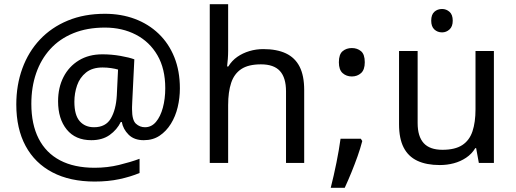

<svg xmlns="http://www.w3.org/2000/svg" viewBox="-20 -780 2469 919"><path d="M841 -357Q841 -311 830.5 -267Q820 -223 798 -187.5Q776 -152 744 -130.5Q712 -109 668 -109Q622 -109 595.5 -135.5Q569 -162 563 -196H558Q540 -159 505 -134Q470 -109 417 -109Q341 -109 299.5 -160Q258 -211 258 -295Q258 -361 284 -411.5Q310 -462 357.5 -491Q405 -520 470 -520Q514 -520 556.5 -512.5Q599 -505 623 -496L613 -293Q612 -275 612 -267.5Q612 -260 612 -257Q612 -205 630.5 -188Q649 -171 674 -171Q705 -171 726.5 -196.5Q748 -222 759.5 -264.5Q771 -307 771 -358Q771 -451 733.5 -515.5Q696 -580 630.5 -614Q565 -648 482 -648Q397 -648 331 -621Q265 -594 220.5 -545Q176 -496 153 -429.5Q130 -363 130 -283Q130 -185 165 -116.5Q200 -48 267.5 -12.5Q335 23 433 23Q494 23 549.5 9.5Q605 -4 648 -20V48Q605 66 551.5 77.5Q498 89 433 89Q315 89 231 45Q147 1 102.5 -81.5Q58 -164 58 -280Q58 -373 87 -452.5Q116 -532 171 -590.5Q226 -649 304.5 -681.5Q383 -714 482 -714Q560 -714 625.5 -689.5Q691 -665 739.5 -618.5Q788 -572 814.5 -506Q841 -440 841 -357ZM336 -293Q336 -229 361.5 -200Q387 -171 430 -171Q486 -171 510.5 -213Q535 -255 539 -322L545 -447Q532 -451 512 -454Q492 -457 471 -457Q422 -457 392 -433Q362 -409 349 -371.5Q336 -334 336 -293Z M1072 -537Q1072 -518 1070.5 -498Q1069 -478 1067 -462H1073Q1090 -490 1116 -508Q1142 -526 1174 -535.5Q1206 -545 1240 -545Q1305 -545 1348.5 -524.5Q1392 -504 1414 -461Q1436 -418 1436 -349V0H1349V-343Q1349 -408 1320 -440Q1291 -472 1229 -472Q1169 -472 1135 -449.5Q1101 -427 1086.5 -383.5Q1072 -340 1072 -277V0H984V-760H1072Z M1707 -116 1714 -105Q1705 -70 1691.5 -32Q1678 6 1662.5 44Q1647 82 1630 119H1563Q1578 60 1590.5 -2Q1603 -64 1610 -116ZM1664 -414Q1638 -414 1620 -430Q1602 -446 1602 -482Q1602 -520 1620 -535Q1638 -550 1664 -550Q1690 -550 1708 -535Q1726 -520 1726 -482Q1726 -446 1708 -430Q1690 -414 1664 -414Z M2096 -737Q2116 -737 2131.5 -723.5Q2147 -710 2147 -681Q2147 -653 2131.5 -639Q2116 -625 2096 -625Q2074 -625 2059 -639Q2044 -653 2044 -681Q2044 -710 2059 -723.5Q2074 -737 2096 -737ZM2344 -536V0H2272L2259 -71H2255Q2238 -43 2211 -25Q2184 -7 2152 1.5Q2120 10 2085 10Q2021 10 1977.5 -10.5Q1934 -31 1912 -74Q1890 -117 1890 -185V-536H1979V-191Q1979 -127 2008 -95Q2037 -63 2098 -63Q2158 -63 2192.5 -85.5Q2227 -108 2241.5 -151.5Q2256 -195 2256 -257V-536Z"/></svg>

Font: hexutamil05
Style: Book
Weight: 400
Designer: Jelle Bosma - Monotype Design Team
Foundry: Monotype Imaging Inc.
Version: Version 2.003